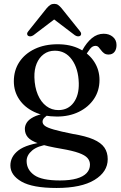

<svg xmlns="http://www.w3.org/2000/svg" viewBox="-20 -705 614 978"><path d="M350.8 -22.8Q287.9 -35.4 254.7 -44.9Q221.4 -54.4 209.1 -63.7Q196.8 -72.9 196.8 -84.9Q196.8 -95.8 205.7 -105.2Q214.5 -114.6 230.7 -122.7L217 -128.7Q174.8 -121.5 150.6 -108.9Q126.4 -96.3 116.5 -80.6Q106.6 -65 106.6 -48.5Q106.6 -24 121.6 -6Q136.7 12 177.1 26.1Q217.5 40.2 294.1 53.1Q350.1 62.7 381.5 74.1Q413 85.4 425.6 99.9Q438.3 114.3 438.3 133.6Q438.3 158.4 421.4 176.5Q404.4 194.7 370.6 204.4Q336.8 214.2 285.3 214.2Q192.4 214.2 154 186.6Q115.6 159.1 115.6 115.1Q115.6 85.1 144.1 61.3Q172.5 37.5 227.4 30.8L214.9 17.3Q115.4 29.1 74.1 60.8Q32.9 92.5 32.9 137.9Q32.9 187.4 89.5 220Q146.1 252.5 268.2 252.5Q394.2 252.5 461.5 211.4Q528.7 170.3 528.7 105.9Q528.7 71.4 511.8 46.7Q494.8 22 455.7 4.9Q416.6 -12.1 350.8 -22.8ZM382.1 -422.3 411.4 -415.5Q427.3 -441.7 439.2 -456.6Q451 -471.4 466.5 -471.4Q475.9 -471.4 482.3 -464.7Q488.6 -457.9 494.8 -449.3Q500.9 -440.7 509.8 -434Q518.6 -427.2 533.1 -427.2Q552.4 -427.2 563 -440.4Q573.5 -453.6 573.5 -475.6Q573.5 -501.6 554.7 -517.4Q535.9 -533.1 508.2 -533.1Q475.5 -533.1 448.5 -511.1Q421.4 -489 399.2 -448.9ZM486.8 -297.6Q486.8 -348.4 460.4 -389.7Q434 -430.9 386.3 -455.3Q338.6 -479.6 273.8 -479.6Q207.1 -479.6 156.7 -455.5Q106.3 -431.4 78.4 -389Q50.5 -346.5 50.5 -290.9Q50.5 -239.5 77.9 -198.8Q105.3 -158 154.7 -134.7Q204.1 -111.3 270.2 -111.3Q332.5 -111.3 381.4 -135.2Q430.3 -159 458.6 -201Q486.8 -243 486.8 -297.6ZM258.6 -446.7Q313.2 -447.1 346.2 -401.3Q379.3 -355.6 381.3 -281.7Q382.9 -219.9 355 -182.3Q327.2 -144.6 278.2 -144.2Q243.1 -144 215.9 -164.6Q188.6 -185.2 172.6 -222.9Q156.6 -260.6 155.2 -311.2Q154.2 -350.8 166.7 -381.2Q179.2 -411.5 202.9 -429Q226.5 -446.5 258.6 -446.7ZM276.1 -621.2H235.7L361.5 -525.5Q369.4 -520.3 376.8 -519.8Q384.2 -519.3 389.1 -523Q393.3 -526.5 393.4 -532.7Q393.5 -538.9 387.1 -546.4L293.1 -663.6Q284.1 -674.2 276 -679.8Q267.9 -685.4 256.2 -685.4Q244.5 -685.4 236 -679.8Q227.5 -674.2 218.2 -663.6L124.5 -546.4Q118.1 -538.9 118.2 -532.7Q118.3 -526.5 122.5 -523Q127.9 -519.3 135.2 -519.8Q142.4 -520.3 150.3 -525.5Z"/></svg>

Font: Fraunces
Style: Regular
Weight: 900
Version: Version 1.000;[b76b70a41]